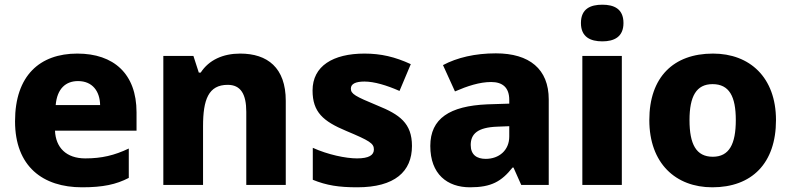

<svg xmlns="http://www.w3.org/2000/svg" viewBox="-20 -787 3366 817"><path d="M309 -559C150 -559 44 -466 44 -271C44 -78 163 10 329 10C418 10 474 -2 528 -30V-155C467 -126 413 -113 343 -113C262 -113 217 -159 214 -231H561V-309C561 -473 464 -559 309 -559ZM312 -442C374 -442 405 -398 406 -340H217C223 -410 260 -442 312 -442Z M1002 -559C929 -559 869 -532 834 -478H826L803 -549H675V0H844V-250C844 -363 867 -426 949 -426C1004 -426 1028 -387 1028 -311V0H1196V-358C1196 -499 1118 -559 1002 -559Z M1733 -166C1733 -263 1680 -300 1586 -338C1492 -377 1473 -387 1473 -410C1473 -430 1493 -440 1531 -440C1572 -440 1626 -424 1680 -400L1728 -514C1661 -545 1601 -559 1531 -559C1397 -559 1310 -506 1310 -402C1310 -310 1355 -271 1453 -230C1553 -188 1571 -177 1571 -151C1571 -127 1550 -113 1499 -113C1451 -113 1375 -129 1311 -158V-22C1370 2 1422 10 1500 10C1660 10 1733 -57 1733 -166Z M2090 -560C2002 -560 1925 -542 1865 -510L1916 -398C1969 -421 2021 -438 2070 -438C2118 -438 2147 -415 2147 -362V-346L2053 -343C1894 -336 1811 -283 1811 -166C1811 -46 1883 10 1980 10C2071 10 2114 -15 2161 -74H2165L2198 0H2315V-364C2315 -493 2233 -560 2090 -560ZM2096 -248 2147 -250V-206C2147 -147 2103 -111 2047 -111C2009 -111 1983 -128 1983 -170C1983 -217 2012 -245 2096 -248Z M2543 -767C2493 -767 2452 -750 2452 -689C2452 -629 2493 -611 2543 -611C2592 -611 2633 -629 2633 -689C2633 -750 2592 -767 2543 -767ZM2626 -549H2458V0H2626Z M3282 -276C3282 -458 3170 -559 3014 -559C2845 -559 2743 -458 2743 -276C2743 -92 2855 10 3011 10C3179 10 3282 -92 3282 -276ZM2914 -276C2914 -377 2943 -429 3012 -429C3083 -429 3111 -377 3111 -276C3111 -174 3083 -120 3013 -120C2942 -120 2914 -174 2914 -276Z"/></svg>

Font: Noto Sans Bengali UI ExtraBold
Style: Regular
Weight: 800
Designer: Jelle Bosma - Monotype Design Team
Foundry: Monotype Imaging Inc.
Version: Version 2.003